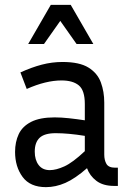

<svg xmlns="http://www.w3.org/2000/svg" viewBox="-20 -760 533 790"><path d="M450 5Q404 5 376.5 -16Q349 -37 338 -68Q289 -25 249 -7.5Q209 10 169 10Q104 10 73 -32Q42 -74 42 -135Q42 -176 57 -208Q72 -240 108 -258.5Q144 -277 205 -277Q232 -277 264 -273.5Q296 -270 329 -265V-332Q329 -388 304.5 -408.5Q280 -429 233 -429Q169 -429 90 -394L64 -462Q110 -483 152 -494Q194 -505 237 -505Q307 -505 344 -482Q381 -459 395 -421Q409 -383 409 -338V-124Q409 -101 418 -85.5Q427 -70 454 -70H465V5ZM123 -136Q123 -102 139 -81Q155 -60 185 -60Q211 -60 245 -75.5Q279 -91 329 -138V-201Q261 -212 209 -212Q163 -212 143 -193Q123 -174 123 -136ZM295 -579 228 -674 161 -579H96L189 -740H271L364 -579Z"/></svg>

Font: Inria Sans
Style: Regular
Weight: 400
Designer: Black Foundry Team
Foundry: Black Foundry
Version: Version 1.2; ttfautohint (v1.8.3)